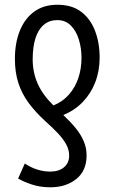

<svg xmlns="http://www.w3.org/2000/svg" viewBox="-20 -566 484 812"><path d="M192.9 226.1Q152.3 226.1 117.4 215.1Q82.5 204.1 56.6 189L85 125.5Q112.3 143.6 139.2 151.6Q166 159.7 192.4 159.7Q229 159.7 250.7 141.4Q272.5 123 272.5 92.3Q272.5 66.9 259.5 43.7Q246.6 20.5 223.9 -3.4Q201.2 -27.3 170.9 -54.2Q128.9 -92.8 100.3 -131.8Q71.8 -170.9 57.4 -215.8Q43 -260.7 43 -316.9Q43 -383.3 63.5 -435.1Q84 -486.8 124 -516.4Q164.1 -545.9 223.1 -545.9Q283.7 -545.9 323 -516.4Q362.3 -486.8 381.8 -436Q401.4 -385.3 401.4 -322.3Q401.4 -265.6 382.6 -217.5Q363.8 -169.4 329.3 -134Q294.9 -98.6 247.6 -79.6Q277.8 -51.3 299.8 -24.4Q321.8 2.4 334 30.8Q346.2 59.1 346.2 91.3Q346.2 156.2 302.5 191.2Q258.8 226.1 192.9 226.1ZM206.1 -120.1Q245.6 -136.2 272 -166.5Q298.3 -196.8 311.5 -236.6Q324.7 -276.4 324.7 -320.3Q324.7 -363.3 313.2 -399.7Q301.8 -436 279.1 -458.5Q256.3 -481 222.2 -481Q189 -481 165.5 -461.4Q142.1 -441.9 130.1 -404.8Q118.2 -367.7 118.2 -314.9Q118.2 -260.3 139.2 -212.6Q160.2 -165 206.1 -120.1Z"/></svg>

Font: Open Sans Condensed
Style: Regular
Weight: 400
Width: 3
Designer: Monotype Design Team
Foundry: Monotype Imaging Inc.
Version: Version 3.000